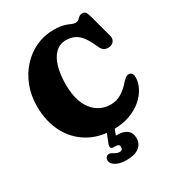

<svg xmlns="http://www.w3.org/2000/svg" viewBox="-214 -842 1094 1189"><g transform="rotate(-30 333.0 -247.5)"><path d="M645 -201.5Q645 -166 626.5 -129Q608 -92 572.2 -60.5Q536.5 -29 484 -9.5Q431.5 10 363 10Q261 10 185 -35.8Q109 -81.5 67.2 -162.8Q25.5 -244 25.5 -351Q25.5 -427 50.8 -492.5Q76 -558 120.5 -606.8Q165 -655.5 223.8 -682.8Q282.5 -710 350 -710Q394 -710 420 -702.5Q446 -695 462 -687.2Q478 -679.5 492 -679.5Q506 -679.5 514.8 -687.2Q523.5 -695 532.5 -702.5Q541.5 -710 556 -710Q569.5 -710 577.8 -700.8Q586 -691.5 594.5 -660L637.5 -500.5Q642.5 -482 632.8 -465.8Q623 -449.5 601.5 -445.5Q581.5 -442 565 -449.5Q548.5 -457 538 -481Q504 -560 469.2 -588.2Q434.5 -616.5 386 -616.5Q339.5 -616.5 308.8 -586.2Q278 -556 262.8 -502.5Q247.5 -449 247.5 -379.5Q247.5 -259.5 297.8 -195.8Q348 -132 429 -132Q469 -132 504 -152.5Q539 -173 572 -212Q590 -232 602.5 -236.8Q615 -241.5 626.5 -237.5Q645 -232 645 -201.5ZM324.5 -8.5H380.5L358 50.5Q363.5 50.5 369.5 50.5Q414 50.5 437.8 70.2Q461.5 90 461.5 127.5Q461.5 167.5 431 191.2Q400.5 215 342 215Q292 215 264 197.8Q236 180.5 236 159Q236 144.5 243.5 135.8Q251 127 263 127Q272 127 279.2 130.5Q286.5 134 294 139Q312 150 328 150Q351 150 351 126.5Q351 105.5 322.5 105.5H309.5Q294.5 105.5 290.8 96Q287 86.5 293 71.5Z"/></g></svg>

Font: Fraunces 144pt SuperSoft Black
Style: Regular
Weight: 900
Version: Version 1.000;[b76b70a41]